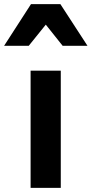

<svg xmlns="http://www.w3.org/2000/svg" viewBox="-70 -862 446 935"><path d="M79 53H226V-518H79ZM235 -639H356L224 -842H81L-50 -639H70L153 -742Z"/></svg>

Font: LINE Seed JP_OTF Bold
Style: Regular
Weight: 700
Designer: LINE & Fontrix & Fontworks
Version: Version 1.009